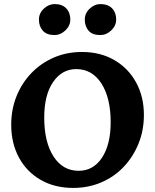

<svg xmlns="http://www.w3.org/2000/svg" viewBox="-20 -910 760 942"><path d="M339 12Q248 12 179.5 -27.5Q111 -67 73 -137Q35 -207 35 -298Q35 -374 61.5 -439Q88 -504 135 -552.5Q182 -601 245 -628Q308 -655 382 -655Q472 -655 540.5 -615.5Q609 -576 647.5 -506Q686 -436 686 -346Q686 -270 659.5 -205Q633 -140 586.5 -91Q540 -42 476.5 -15Q413 12 339 12ZM366 -72Q438 -72 480.5 -136.5Q523 -201 523 -310Q523 -430 477.5 -500.5Q432 -571 354 -571Q284 -571 240.5 -507.5Q197 -444 197 -333Q197 -213 242.5 -142.5Q288 -72 366 -72ZM472 -738Q433 -738 414.5 -759.5Q396 -781 396 -814Q396 -845 420 -867.5Q444 -890 472 -890Q510 -890 530 -869Q550 -848 550 -814Q550 -784 526 -761Q502 -738 472 -738ZM248 -738Q209 -738 190 -759.5Q171 -781 171 -814Q171 -845 195 -867.5Q219 -890 248 -890Q285 -890 305 -869Q325 -848 325 -814Q325 -784 301 -761Q277 -738 248 -738Z"/></svg>

Font: Petrona ExtraBold
Style: Regular
Weight: 800
Designer: Ringo R. Seeber
Foundry: Ringo R. Seeber
Version: Version 2.001; ttfautohint (v1.8.3)